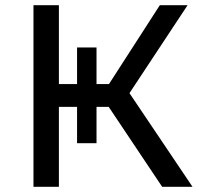

<svg xmlns="http://www.w3.org/2000/svg" viewBox="-20 -720 780 740"><path d="M722 0H605L399 -308H352V-168H277V-308H207V0H109V-700H207V-396H277V-537H352V-396H400L596 -700H703L479 -361Z"/></svg>

Font: false
Style: Regular
Weight: 500
Designer: Julieta Ulanovsky
Foundry: Julieta Ulanovsky
Version: Version 7.222;hotconv 1.0.109;makeotfexe 2.5.65596